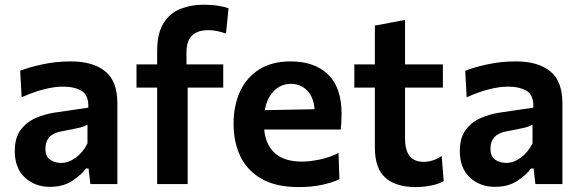

<svg xmlns="http://www.w3.org/2000/svg" viewBox="-20 -766 2420 799"><path d="M188 11.5Q125 11.5 83.2 -27.5Q41.5 -66.5 41.5 -137Q41.5 -193 66.2 -225.8Q91 -258.5 128.5 -274.8Q166 -291 205 -297L347.5 -318Q349.5 -370.5 319.5 -388Q289.5 -405.5 241.5 -405.5Q207 -405.5 163.2 -394.5Q119.5 -383.5 70 -361L64 -471.5Q100.5 -486 156.5 -498.2Q212.5 -510.5 275 -510.5Q366.5 -510.5 417.5 -469.5Q468.5 -428.5 468.5 -335.5V0H356L348.5 -65H338Q317.5 -37.5 280 -13Q242.5 11.5 188 11.5ZM234 -88Q265.5 -88 295.2 -109.8Q325 -131.5 344 -169V-247.5Q334 -240.5 313.2 -235.2Q292.5 -230 236 -219.5Q169 -207.5 169 -147Q169 -114.5 188.8 -101.2Q208.5 -88 234 -88Z M634 0V-401.5H548V-498H634V-552.5Q634 -628.5 661.2 -670.8Q688.5 -713 732.8 -729.8Q777 -746.5 828.5 -746.5Q860.5 -746.5 887.8 -742Q915 -737.5 931 -731.5L920.5 -626Q903.5 -632.5 885 -636.5Q866.5 -640.5 847.5 -640.5Q756 -640.5 756 -549.5V-498H909V-401.5H761V0Z M1223 12.5Q1129 12.5 1069 -21.5Q1009 -55.5 980.5 -115Q952 -174.5 952 -251Q952 -327 979.2 -385.8Q1006.5 -444.5 1059.5 -477.5Q1112.5 -510.5 1189.5 -510.5Q1289 -510.5 1345.2 -456Q1401.5 -401.5 1401.5 -292.5Q1401.5 -254.5 1397.5 -227H1079.5Q1085 -164 1123.8 -128.8Q1162.5 -93.5 1237.5 -93.5Q1269 -93.5 1311 -102.2Q1353 -111 1388.5 -129.5L1392.5 -20.5Q1364 -6.5 1320.8 3Q1277.5 12.5 1223 12.5ZM1190.5 -417Q1149 -417 1119.8 -387.2Q1090.5 -357.5 1082 -307.5L1289 -311.5Q1285.5 -361 1258.5 -389Q1231.5 -417 1190.5 -417Z M1708.5 12.5Q1628.5 12.5 1584.2 -26Q1540 -64.5 1540 -152.5V-401.5H1454.5V-498H1540V-659.5L1665.5 -683V-498H1823V-401.5H1665.5V-190.5Q1665.5 -142 1684.2 -117.2Q1703 -92.5 1744 -92.5Q1760.5 -92.5 1780.5 -98.5Q1800.5 -104.5 1818 -117L1826.5 -12.5Q1808 -1 1775.2 5.8Q1742.5 12.5 1708.5 12.5Z M2040 11.5Q1977 11.5 1935.2 -27.5Q1893.5 -66.5 1893.5 -137Q1893.5 -193 1918.2 -225.8Q1943 -258.5 1980.5 -274.8Q2018 -291 2057 -297L2199.5 -318Q2201.5 -370.5 2171.5 -388Q2141.5 -405.5 2093.5 -405.5Q2059 -405.5 2015.2 -394.5Q1971.5 -383.5 1922 -361L1916 -471.5Q1952.5 -486 2008.5 -498.2Q2064.5 -510.5 2127 -510.5Q2218.5 -510.5 2269.5 -469.5Q2320.5 -428.5 2320.5 -335.5V0H2208L2200.5 -65H2190Q2169.5 -37.5 2132 -13Q2094.5 11.5 2040 11.5ZM2086 -88Q2117.5 -88 2147.2 -109.8Q2177 -131.5 2196 -169V-247.5Q2186 -240.5 2165.2 -235.2Q2144.5 -230 2088 -219.5Q2021 -207.5 2021 -147Q2021 -114.5 2040.8 -101.2Q2060.5 -88 2086 -88Z"/></svg>

Font: Heraclito SemiBold
Style: Regular
Weight: 600
Designer: Kostas Bartsokas (font) & Cristiano Sobral (main changes)
Foundry: Kostas Bartsokas (font) & Cristiano Sobral (main changes)
Version: Version 1.00;July 8, 2020;FontCreator 13.0.0.2655 64-bit